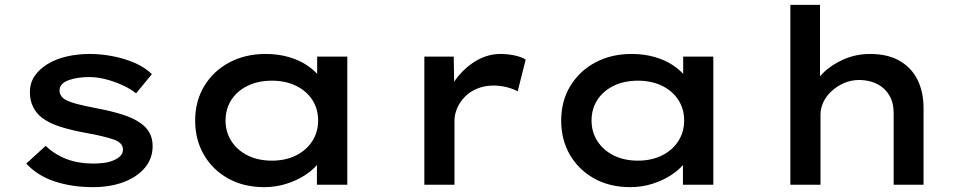

<svg xmlns="http://www.w3.org/2000/svg" viewBox="-20 -760 3981 790"><path d="M362 10Q276 10 205 -13.5Q134 -37 88 -87L168 -160Q205 -124 254 -105.5Q303 -87 362 -87Q384 -87 405.5 -89.5Q427 -92 445.5 -99.5Q464 -107 475 -118Q486 -129 486 -145Q486 -172 448 -186Q427 -193 398 -200Q369 -207 334 -213Q274 -224 228 -238.5Q182 -253 152 -276Q129 -294 116 -320.5Q103 -347 103 -381Q103 -418 122 -446.5Q141 -475 175 -496Q209 -517 254 -527.5Q299 -538 350 -538Q395 -538 442.5 -529Q490 -520 532.5 -502Q575 -484 605 -455L540 -376Q516 -395 483 -410Q450 -425 414.5 -434Q379 -443 347 -443Q325 -443 303.5 -440Q282 -437 263.5 -430.5Q245 -424 235 -413.5Q225 -403 225 -387Q225 -377 230.5 -367.5Q236 -358 247 -351Q266 -340 299.5 -331.5Q333 -323 375 -315Q434 -304 481 -289.5Q528 -275 559 -253Q583 -236 595.5 -213Q608 -190 608 -159Q608 -107 575.5 -69Q543 -31 488 -10.5Q433 10 362 10Z M1067 10Q983 10 919 -25.5Q855 -61 819 -123Q783 -185 783 -264Q783 -344 820.5 -406Q858 -468 923.5 -503Q989 -538 1073 -538Q1124 -538 1167.5 -525.5Q1211 -513 1243 -491.5Q1275 -470 1294.5 -445Q1314 -420 1317 -394L1285 -395V-527H1409V0H1284V-139L1311 -134Q1308 -110 1287 -84.5Q1266 -59 1233 -38Q1200 -17 1157.5 -3.5Q1115 10 1067 10ZM1099 -99Q1155 -99 1198 -120.5Q1241 -142 1265 -179.5Q1289 -217 1289 -264Q1289 -312 1265 -349Q1241 -386 1198 -407Q1155 -428 1099 -428Q1042 -428 999 -407Q956 -386 932 -349Q908 -312 908 -264Q908 -217 932 -179.5Q956 -142 999 -120.5Q1042 -99 1099 -99Z M1726 0V-527H1847L1850 -342L1820 -359Q1834 -409 1868 -449.5Q1902 -490 1946.5 -514Q1991 -538 2039 -538Q2069 -538 2097 -532Q2125 -526 2143 -515L2110 -384Q2091 -395 2064 -401.5Q2037 -408 2011 -408Q1975 -408 1945 -396Q1915 -384 1894 -363Q1873 -342 1861.5 -316Q1850 -290 1850 -262V0Z M2573 10Q2489 10 2425 -25.5Q2361 -61 2325 -123Q2289 -185 2289 -264Q2289 -344 2326.5 -406Q2364 -468 2429.5 -503Q2495 -538 2579 -538Q2630 -538 2673.5 -525.5Q2717 -513 2749 -491.5Q2781 -470 2800.5 -445Q2820 -420 2823 -394L2791 -395V-527H2915V0H2790V-139L2817 -134Q2814 -110 2793 -84.5Q2772 -59 2739 -38Q2706 -17 2663.5 -3.5Q2621 10 2573 10ZM2605 -99Q2661 -99 2704 -120.5Q2747 -142 2771 -179.5Q2795 -217 2795 -264Q2795 -312 2771 -349Q2747 -386 2704 -407Q2661 -428 2605 -428Q2548 -428 2505 -407Q2462 -386 2438 -349Q2414 -312 2414 -264Q2414 -217 2438 -179.5Q2462 -142 2505 -120.5Q2548 -99 2605 -99Z M3232 0V-740H3354V-393L3319 -385Q3331 -424 3365.5 -458.5Q3400 -493 3451 -515.5Q3502 -538 3560 -538Q3633 -538 3682 -509.5Q3731 -481 3755.5 -431Q3780 -381 3780 -316V0H3657V-296Q3657 -338 3639 -368Q3621 -398 3590 -414Q3559 -430 3517 -431Q3482 -431 3452.5 -418Q3423 -405 3401 -384.5Q3379 -364 3367.5 -339Q3356 -314 3356 -289V0H3294Q3267 0 3251.5 0Q3236 0 3232 0Z"/></svg>

Font: Lexend Mega Medium
Style: Regular
Weight: 500
Version: Version 1.007